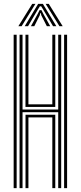

<svg xmlns="http://www.w3.org/2000/svg" viewBox="-20 -981 421 1001"><path d="M82 0V-800H97.5V-410H283.5V-800H299V0H283.5V-396.2H97.5V0ZM51.2 0V-800H66.8V0ZM314.2 0V-800H329.8V0ZM112.8 -423.5V-800H128.2V-437.2H252.8V-800H268.2V-423.5ZM113 0V-382.8H268.2V0H252.8V-369H128.2V0ZM75.8 -844.5 148.2 -961H164.8L92.8 -844.5ZM108.8 -844.5 179 -961H203.5L273.8 -844.5H256.5L207.2 -928L194.5 -948.5H188L175.2 -927.8L126.2 -844.5ZM289.8 -844.5 217.8 -961H234.2L306.8 -844.5ZM141.2 -844.5 177.5 -910.2 186.2 -928.2H196.2L205 -910.2L241.8 -844.5H224.2L195.5 -900.8L192.8 -912.5H189.8L187 -900.8L158.8 -844.5Z"/></svg>

Font: Big Shoulders Inline Display Medium
Style: Regular
Weight: 500
Designer: Patric King
Foundry: XO Type Co
Version: Version 1.000